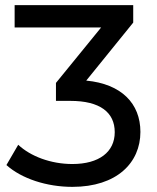

<svg xmlns="http://www.w3.org/2000/svg" viewBox="-20 -720 612 748"><path d="M262 8C435 8 527 -86 527 -206C527 -317 453 -393 316 -406L499 -632V-700H37V-613H374L198 -397V-327H254C370 -327 427 -282 427 -205C427 -128 366 -81 262 -81C178 -81 99 -111 51 -156L5 -77C64 -24 162 8 262 8Z"/></svg>

Font: Malon Grotesk Med
Style: Regular
Weight: 500
Designer: Julieta Ulanovsky
Foundry: Julieta Ulanovsky
Version: Version 7.200